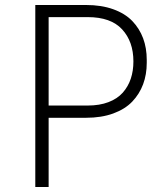

<svg xmlns="http://www.w3.org/2000/svg" viewBox="-20 -753 660 773"><path d="M175.8 0H122.1V-732.9H326.2Q388.2 -732.9 435.8 -715.8Q483.4 -698.7 512.5 -668.5Q541.5 -638.2 556.2 -598.9Q570.8 -559.6 570.8 -512.2V-500Q570.8 -453.1 556.2 -413.8Q541.5 -374.5 512.5 -344Q483.4 -313.5 435.8 -296.1Q388.2 -278.8 326.2 -278.8H175.8ZM333 -684.1H175.8V-328.1H333Q380.9 -328.1 416.7 -341.8Q452.6 -355.5 474.4 -380.1Q496.1 -404.8 506.6 -436.3Q517.1 -467.8 517.1 -505.9Q517.1 -585.4 471.7 -634.8Q426.3 -684.1 333 -684.1Z"/></svg>

Font: Sora ExtraLight
Style: Regular
Weight: 200
Designer: Jonathan Barnbrook, Julián Moncada
Foundry: Barnbrook Fonts
Version: Version 2.000